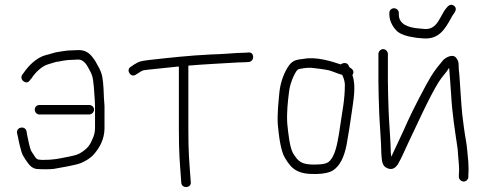

<svg xmlns="http://www.w3.org/2000/svg" viewBox="-20 -694 1997 790"><path d="M142 -223H347C357.6 -223 367 -232.4 367 -243C367 -253.6 357.6 -262 347 -262H142C131.4 -262 123 -253.6 123 -243C123 -232.4 131.4 -223 142 -223ZM260 -447C275.6 -447 287.4 -449 303 -449C323.4 -449 337.4 -427.1 344 -414C349.6 -402.7 355.4 -394.6 359 -382C365.5 -364.6 368.2 -306.6 370 -282C370 -273.3 370.3 -265 371 -257V-167C371 -149.8 366.5 -134.1 360 -121C351.3 -98.3 339.5 -84 321 -71C301.8 -57.6 293.9 -55.8 261 -49C218.8 -40.6 199.8 -36 155 -36C140 -37.4 133.4 -35.7 126 -46C119.3 -55.3 114 -63.3 110 -70C102.2 -82.5 95.8 -120.6 92 -137L89 -155C82.4 -178 46.9 -171.8 50 -147L54 -130C56 -118 59 -104.3 63 -89C70.9 -54.6 78.2 -47.4 95 -23C105 -9 116.3 -1 129 1C150.9 3 179.5 3.1 201 1C229.3 -4.7 290.5 -13.5 315 -24C333.3 -31.9 354.2 -44.6 366 -59C388.6 -84.2 410 -120.3 410 -167V-258C408 -284.4 407.1 -295.2 406 -329C403.3 -371.1 401.3 -387.4 388 -414L378 -432C374.7 -439.3 369.3 -447.7 362 -457C348.8 -474.6 332.1 -488 304 -488C287.7 -488 274.1 -486 258 -486C244.3 -484.9 229.6 -481.6 217 -480C205 -478.7 184.1 -470.4 171 -468C132.1 -459 97.2 -423.8 78 -395L71 -386C58.5 -364.1 90.7 -342.5 103 -364L110 -372C123.5 -393.6 152 -423 180 -430C190.6 -432.7 211.7 -441 223 -441C233.5 -443.6 246.4 -445.6 260 -447Z M958 -437C968.7 -437 979.3 -437.3 990 -438L1004 -439C1028.9 -442.1 1027.1 -481.1 1002 -478L987 -477C977 -476.3 966.7 -476 956 -476C920.2 -473.9 895.9 -471.1 850 -470C758.9 -465.7 676.7 -456.4 592 -447C554.6 -441.8 555.2 -442.5 531 -428L518 -419C496.5 -406.7 517.9 -371.9 539 -387L552 -395C568.5 -406.5 567.1 -404.4 596 -408C634 -412.2 671.4 -416.2 711 -420H716V-160C716 -61.4 719.6 -30.1 725 45L726 59C729.1 83.5 768.2 80.2 765 55L764 42C758.6 -33.3 755 -62.2 755 -160V-424C813.4 -429.3 901.1 -433.4 958 -437Z M1399 -347C1399 -283 1388.7 -238.8 1380 -178C1374.4 -139 1365.8 -79.7 1350 -51C1334.8 -23.6 1324.8 -18.2 1280 -17C1219.2 -15.4 1206.7 -29.4 1185 -65C1171.9 -88.3 1165.4 -150.3 1162 -185C1159.1 -230 1164.1 -274.7 1169 -314C1172.4 -346.7 1186.8 -382.2 1200 -402C1204 -406.7 1207.3 -409.3 1210 -410C1223.8 -412.5 1243.6 -416.3 1261 -415C1274.4 -414 1322.5 -407.7 1334 -404.5C1350.5 -399.9 1371.1 -390.2 1388 -386C1393.7 -373.3 1397.8 -363 1399 -347ZM1382 -429C1342.6 -442.1 1282.5 -461.3 1230 -452C1200.5 -448.1 1186.9 -447.4 1170 -426C1151.6 -401.5 1134.7 -359.2 1130 -318C1126.1 -276.6 1120.3 -227.8 1123 -182C1126.9 -139 1134.6 -73.5 1152 -45C1179.7 1.8 1204.3 23.7 1281 22C1311.7 21.3 1334.2 16.7 1348.5 8C1380.4 -11.3 1396.7 -51.5 1406 -98C1413.8 -140.5 1421.8 -192.1 1427.5 -233.5C1433.7 -278.5 1445.6 -338.1 1431 -382C1431 -382.7 1430.7 -383.7 1430 -385C1440.5 -400.8 1429 -411.5 1418 -417L1415 -423C1409.3 -438.1 1392.3 -436.8 1382 -429Z M1582 -641V-634C1582 -604.3 1600.8 -576.1 1618 -562C1630.9 -552.6 1654.2 -544.9 1673 -542L1697 -538C1705 -537.3 1713.3 -536.7 1722 -536C1786.5 -531 1811.5 -576 1834 -616C1838.7 -625.3 1842.7 -632 1846 -636C1853.3 -644.7 1861.5 -660 1848.5 -670C1834.6 -680.7 1822.7 -669.4 1816 -660C1790 -630.3 1781.2 -568.6 1724 -575L1702 -577C1663.3 -580.5 1621 -592.4 1621 -634V-641C1621 -651.6 1611.6 -660 1601 -660C1590.4 -660 1582 -651.6 1582 -641ZM1537 -472V-360C1537 -342.7 1537.3 -323 1538 -301L1540 -237C1541.4 -192.1 1549 -103.3 1549 -63C1551.5 -32.5 1550.4 -10 1576 -1C1592 5 1605.7 -0.7 1617 -18C1632.7 -44.2 1646.7 -79.3 1662 -111C1692.7 -174.6 1746.9 -295.8 1785 -356.5C1799.7 -379.9 1815.2 -393.6 1828 -415C1830.6 -376.5 1832.9 -362.1 1836 -308C1840.7 -221.9 1852.4 -154.9 1863 -81L1865 -55C1866.2 -38.5 1869 -12.3 1869 6C1868.3 15.3 1868 22.3 1868 27V34C1868 43.7 1878 53 1888 53C1898.1 53 1907 43.7 1907 34V27C1907 23 1907.3 16.3 1908 7C1908 -3 1907.7 -14.3 1907 -27C1903.2 -58.9 1902.7 -86.6 1897 -117C1891.5 -146.2 1886.2 -188.1 1882 -223C1878.1 -256.5 1872.9 -354.1 1870 -387C1868 -401.7 1867 -415.7 1867 -429C1867 -438.3 1863.7 -447.3 1857 -456C1842.4 -474.9 1811 -456 1802 -445C1783.9 -423.3 1768.5 -404.3 1752 -377.5C1732.9 -346.4 1674.5 -233.7 1658 -196C1634.3 -141.7 1612.1 -97.6 1590 -49L1588 -65C1588 -105 1580.4 -193.4 1579 -238L1577 -302C1576.3 -324 1576 -343.3 1576 -360V-472C1576 -482.3 1566.6 -492 1556.5 -492C1546.4 -492 1537 -482.3 1537 -472Z"/></svg>

Font: Just Breathe
Style: Regular
Weight: 400
Foundry: Cannot Into Space Fonts
Version: Version 0.72